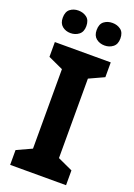

<svg xmlns="http://www.w3.org/2000/svg" viewBox="-171 -984 731 1049"><g transform="rotate(20 194.5 -460.0)"><path d="M357 0H32V-86L119 -126V-588L32 -628V-714H357V-628L270 -588V-126L357 -86ZM27 -854Q27 -889 47 -904.5Q67 -920 94.9 -920Q122.8 -920 143.4 -904.6Q164 -889.2 164 -854.4Q164 -821 143.4 -805Q122.8 -789 94.9 -789Q67 -789 47 -805.2Q27 -821.5 27 -854ZM224 -854Q224 -889 244.1 -904.5Q264.3 -920 292.6 -920Q321 -920 341.5 -904.6Q362 -889.2 362 -854.4Q362 -821 341.4 -805Q320.9 -789 293 -789Q264.5 -789 244.2 -805.2Q224 -821.5 224 -854Z"/></g></svg>

Font: Noto Sans Sundanese
Style: Regular
Weight: 400
Designer: Monotype Design Team (Regular), Sérgio L. Martins (other weights)
Foundry: Monotype Imaging Inc.
Version: Version 2.003